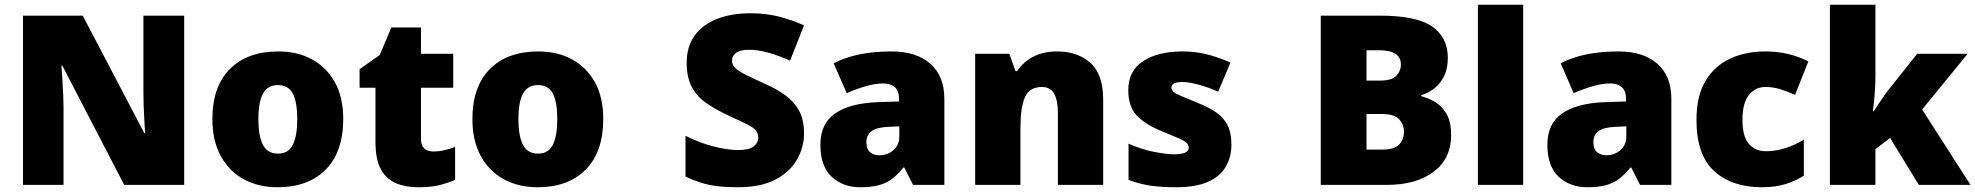

<svg xmlns="http://www.w3.org/2000/svg" viewBox="-20 -780 8333 810"><path d="M757 0H504L243 -503H239Q241 -480 243 -447.5Q245 -415 246.5 -382Q248 -349 248 -322V0H77V-714H329L589 -218H592Q591 -241 589 -272Q587 -303 586 -335Q585 -367 585 -391V-714H757Z M1428 -278Q1428 -139 1354 -64.5Q1280 10 1151 10Q1071 10 1009 -23.5Q947 -57 911.5 -121.5Q876 -186 876 -278Q876 -415 950 -489Q1024 -563 1154 -563Q1234 -563 1295.5 -530Q1357 -497 1392.5 -433.5Q1428 -370 1428 -278ZM1070 -278Q1070 -207 1089 -169.5Q1108 -132 1153 -132Q1197 -132 1215.5 -169.5Q1234 -207 1234 -278Q1234 -349 1215.5 -385Q1197 -421 1152 -421Q1109 -421 1089.5 -385Q1070 -349 1070 -278Z M1808 -141Q1834 -141 1855.5 -146.5Q1877 -152 1900 -160V-21Q1869 -8 1834 1Q1799 10 1745 10Q1691 10 1650.5 -7Q1610 -24 1587 -65.5Q1564 -107 1564 -182V-410H1497V-488L1582 -548L1631 -664H1756V-553H1892V-410H1756V-195Q1756 -141 1808 -141Z M2525 -278Q2525 -139 2451 -64.5Q2377 10 2248 10Q2168 10 2106 -23.5Q2044 -57 2008.5 -121.5Q1973 -186 1973 -278Q1973 -415 2047 -489Q2121 -563 2251 -563Q2331 -563 2392.5 -530Q2454 -497 2489.5 -433.5Q2525 -370 2525 -278ZM2167 -278Q2167 -207 2186 -169.5Q2205 -132 2250 -132Q2294 -132 2312.5 -169.5Q2331 -207 2331 -278Q2331 -349 2312.5 -385Q2294 -421 2249 -421Q2206 -421 2186.5 -385Q2167 -349 2167 -278Z M3372 -217Q3372 -159 3342.5 -107Q3313 -55 3251.5 -22.5Q3190 10 3092 10Q3043 10 3006.5 5.5Q2970 1 2938 -9Q2906 -19 2872 -35V-207Q2930 -178 2989 -162.5Q3048 -147 3096 -147Q3139 -147 3159 -162Q3179 -177 3179 -200Q3179 -228 3149.5 -245.5Q3120 -263 3050 -294Q2997 -319 2958 -346.5Q2919 -374 2898 -414Q2877 -454 2877 -515Q2877 -584 2911 -630.5Q2945 -677 3005.5 -700.5Q3066 -724 3146 -724Q3216 -724 3272 -708.5Q3328 -693 3372 -673L3313 -524Q3267 -545 3222.5 -557.5Q3178 -570 3140 -570Q3103 -570 3085.5 -557Q3068 -544 3068 -524Q3068 -507 3081 -494Q3094 -481 3124.5 -465.5Q3155 -450 3208 -426Q3260 -403 3296.5 -375.5Q3333 -348 3352.5 -310.5Q3372 -273 3372 -217Z M3741 -563Q3846 -563 3905 -511Q3964 -459 3964 -363V0H3832L3795 -73H3791Q3768 -44 3743.5 -25.5Q3719 -7 3687 1.5Q3655 10 3609 10Q3537 10 3489 -34Q3441 -78 3441 -169Q3441 -258 3502.5 -301Q3564 -344 3681 -349L3773 -352V-360Q3773 -397 3755 -412.5Q3737 -428 3706 -428Q3673 -428 3633 -416.5Q3593 -405 3552 -387L3497 -513Q3545 -538 3605.5 -550.5Q3666 -563 3741 -563ZM3730 -245Q3678 -243 3656.5 -226.5Q3635 -210 3635 -180Q3635 -152 3650 -138.5Q3665 -125 3690 -125Q3725 -125 3749.5 -147Q3774 -169 3774 -204V-247Z M4440 -563Q4526 -563 4580 -515Q4634 -467 4634 -360V0H4443V-302Q4443 -357 4427 -385Q4411 -413 4376 -413Q4322 -413 4303.5 -369Q4285 -325 4285 -242V0H4094V-553H4238L4264 -480H4271Q4297 -519 4339.5 -541Q4382 -563 4440 -563Z M5175 -170Q5175 -118 5151.5 -77Q5128 -36 5076.5 -13Q5025 10 4941 10Q4882 10 4835.5 3.5Q4789 -3 4741 -21V-174Q4794 -150 4848 -139.5Q4902 -129 4933 -129Q4995 -129 4995 -157Q4995 -169 4985 -178Q4975 -187 4949.5 -198Q4924 -209 4877 -228Q4808 -257 4774 -294.5Q4740 -332 4740 -400Q4740 -481 4802.5 -522Q4865 -563 4968 -563Q5023 -563 5071 -551Q5119 -539 5171 -516L5119 -393Q5078 -412 5036 -423Q4994 -434 4969 -434Q4922 -434 4922 -411Q4922 -401 4930.5 -393Q4939 -385 4963 -375Q4987 -365 5033 -346Q5081 -327 5112.5 -304.5Q5144 -282 5159.5 -250.5Q5175 -219 5175 -170Z M5801 -714Q5956 -714 6022 -668Q6088 -622 6088 -536Q6088 -489 6071 -456.5Q6054 -424 6028.5 -405Q6003 -386 5976 -379V-374Q6005 -367 6034 -350Q6063 -333 6082.5 -299.5Q6102 -266 6102 -209Q6102 -112 6029 -56Q5956 0 5830 0H5552V-714ZM5803 -440Q5851 -440 5870.5 -460Q5890 -480 5890 -508Q5890 -568 5799 -568H5745V-440ZM5745 -299V-149H5813Q5863 -149 5883 -170.5Q5903 -192 5903 -225Q5903 -254 5883 -276.5Q5863 -299 5809 -299Z M6406 0H6215V-760H6406Z M6808 -563Q6913 -563 6972 -511Q7031 -459 7031 -363V0H6899L6862 -73H6858Q6835 -44 6810.5 -25.5Q6786 -7 6754 1.5Q6722 10 6676 10Q6604 10 6556 -34Q6508 -78 6508 -169Q6508 -258 6569.5 -301Q6631 -344 6748 -349L6840 -352V-360Q6840 -397 6822 -412.5Q6804 -428 6773 -428Q6740 -428 6700 -416.5Q6660 -405 6619 -387L6564 -513Q6612 -538 6672.5 -550.5Q6733 -563 6808 -563ZM6797 -245Q6745 -243 6723.5 -226.5Q6702 -210 6702 -180Q6702 -152 6717 -138.5Q6732 -125 6757 -125Q6792 -125 6816.5 -147Q6841 -169 6841 -204V-247Z M7413 10Q7287 10 7212 -58Q7137 -126 7137 -274Q7137 -375 7175 -438.5Q7213 -502 7278.5 -532.5Q7344 -563 7428 -563Q7479 -563 7524.5 -552Q7570 -541 7609 -521L7553 -380Q7519 -395 7489.5 -404Q7460 -413 7428 -413Q7385 -413 7358 -379Q7331 -345 7331 -275Q7331 -203 7358.5 -172.5Q7386 -142 7429 -142Q7470 -142 7511.5 -155Q7553 -168 7590 -191V-39Q7556 -17 7513 -3.5Q7470 10 7413 10Z M7892 -461Q7892 -427 7889 -386Q7886 -345 7881 -311H7885Q7896 -328 7913.5 -354Q7931 -380 7944 -397L8068 -553H8281L8089 -318L8293 0H8075L7954 -198L7892 -151V0H7700V-760H7892Z"/></svg>

Font: Noto Sans Black
Style: Regular
Weight: 900
Designer: Monotype Design Team
Foundry: Monotype Imaging Inc.
Version: Version 2.007